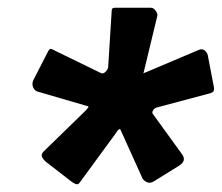

<svg xmlns="http://www.w3.org/2000/svg" viewBox="-20 -762 574 497"><path d="M292 -426Q290 -430 285.5 -425Q281 -420 279 -416L186 -289Q182 -283 175 -286Q168 -289 161 -295L99 -343Q92 -349 89 -355.5Q86 -362 92 -369L203 -477Q206 -481 208.5 -484Q211 -487 204 -488L77 -525Q70 -527 66 -535.5Q62 -544 66 -554L104 -628Q108 -636 111.5 -635.5Q115 -635 122 -631L241 -573Q247 -570 253 -576Q259 -582 260 -588L269 -732Q269 -737 270.5 -739.5Q272 -742 280 -742H370Q378 -742 383.5 -733.5Q389 -725 387 -720L352 -575Q350 -569 350.5 -571Q351 -573 358 -575L495 -633Q504 -637 511 -630.5Q518 -624 519 -613L533 -540Q535 -531 533 -526.5Q531 -522 522 -520L387 -484Q381 -483 377 -477.5Q373 -472 375 -468L451 -363Q456 -357 456 -349.5Q456 -342 445 -334L379 -293Q368 -286 359 -291Q350 -296 348 -302Z"/></svg>

Font: Libre Franklin Thin Black
Style: Italic
Weight: 900
Italic angle: -8°
Version: Version 2.000